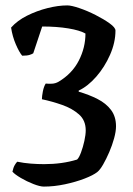

<svg xmlns="http://www.w3.org/2000/svg" viewBox="-20 -585 491 710"><path d="M142 105Q128 105 103.5 95.5Q79 86 57 73Q35 60 26 50Q29 35 34.5 25.5Q40 16 44 13Q68 18 93.5 20Q119 22 143 22Q210 22 265 5Q272 -1 279.5 -21Q287 -41 292 -64Q297 -87 297 -103Q297 -140 272 -162Q247 -184 210 -197Q173 -210 135 -218Q135 -229 138.5 -247Q142 -265 149 -276Q159 -275 172 -275.5Q185 -276 197 -283Q247 -313 271.5 -361Q296 -409 296 -461Q275 -473 232.5 -480Q190 -487 136 -487L103 -388Q99 -385 89.5 -382Q80 -379 62 -379Q51 -392 38.5 -421Q26 -450 21 -483Q44 -509 80 -527Q116 -545 155.5 -555Q195 -565 229 -565Q244 -565 273.5 -555Q303 -545 333.5 -529.5Q364 -514 385.5 -498.5Q407 -483 407 -472Q407 -428 387 -382.5Q367 -337 336 -301.5Q305 -266 271 -250V-246Q309 -235 340.5 -219Q372 -203 390.5 -178.5Q409 -154 409 -118Q409 -99 402 -73.5Q395 -48 384 -22.5Q373 3 361.5 23Q350 43 340 51Q325 63 292.5 75.5Q260 88 220 96.5Q180 105 142 105Z"/></svg>

Font: Texturina 72pt SemiBold
Style: Regular
Weight: 600
Designer: Guillermo Torres Carreño
Foundry: Omnibus-Type
Version: Version 1.002; ttfautohint (v1.8.3)